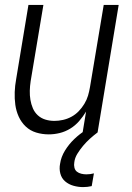

<svg xmlns="http://www.w3.org/2000/svg" viewBox="-20 -540 540 783"><path d="M179 8Q152 8 127.5 0.5Q103 -7 85 -24Q67 -41 56.5 -64Q46 -87 42.5 -112.5Q39 -138 40 -164.5Q41 -191 46 -218L96 -520H157L105 -209Q102 -189 101.5 -170Q101 -151 104 -133Q107 -115 114 -98.5Q121 -82 134 -70Q147 -58 164.5 -52.5Q182 -47 202 -47Q219 -47 237 -51Q255 -55 271.5 -64Q288 -73 301 -86.5Q314 -100 324 -116.5Q334 -133 339 -150Q344 -167 347 -185L403 -520H464L378 0H317L331 -85Q319 -65 303 -46.5Q287 -28 266.5 -15.5Q246 -3 223.5 2.5Q201 8 179 8ZM319 223Q299 223 279.5 217.5Q260 212 245.5 199.5Q231 187 226 167.5Q221 148 225 128Q229 100 245 74Q261 48 283 27Q305 6 330.5 -10Q356 -26 384 -37L378 0Q362 12 347 25.5Q332 39 319 54.5Q306 70 295.5 87Q285 104 283 122Q281 133 283.5 143.5Q286 154 293.5 160Q301 166 311.5 168.5Q322 171 332 171Q340 171 348 170Q356 169 363 167L354 219Q345 221 336.5 222Q328 223 319 223Z"/></svg>

Font: Iosevka Term Curly Lt Obl
Style: Regular
Weight: 300
Italic angle: -9°
Designer: Belleve Invis
Foundry: Belleve Invis
Version: Version 32.3.0